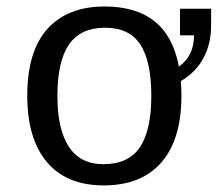

<svg xmlns="http://www.w3.org/2000/svg" viewBox="-20 -558 666 588"><path d="M535.6 -264.6Q535.6 -131.3 474.4 -60.8Q413.1 9.8 297.4 9.8Q184.1 9.8 123.8 -61.5Q63.5 -132.8 63.5 -264.6Q63.5 -400.9 125.2 -469.5Q187 -538.1 300.3 -538.1Q494.1 -538.1 527.8 -354Q574.2 -386.7 574.2 -449.7H531.2V-531.2H626.5V-479.5Q626.5 -423.8 603 -380.1Q579.6 -336.4 533.7 -309.6Q535.6 -288.1 535.6 -264.6ZM443.4 -264.6Q443.4 -369.6 409.9 -421.4Q376.5 -473.1 301.8 -473.1Q227.1 -473.1 191.4 -421.9Q155.8 -370.6 155.8 -264.6Q155.8 -162.1 190.9 -108.6Q226.1 -55.2 296.4 -55.2Q374 -55.2 408.7 -107.4Q443.4 -159.7 443.4 -264.6Z"/></svg>

Font: Liberation Mono
Style: Regular
Weight: 400
Monospace: yes
Designer: Steve Matteson
Foundry: Ascender Corporation
Version: Version 2.1.5